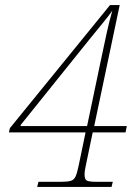

<svg xmlns="http://www.w3.org/2000/svg" viewBox="-20 -734 551 754"><path d="M126 0 131 -20H219Q246 -20 258.5 -24Q271 -28 277 -41.5Q283 -55 289 -84L316 -214H15L19 -231L412 -714H450L350 -239H478L473 -214H344L317 -84Q312 -61 312 -50Q312 -30 320.5 -25Q329 -20 362 -20H423L418 0ZM61 -239H322L378 -506Q389 -558 398.5 -602Q408 -646 421 -692Q411 -677 384 -644Q357 -611 331 -579L61 -243Z"/></svg>

Font: Noto Serif Thin
Style: Italic
Weight: 100
Italic angle: -12°
Designer: Monotype Design Team
Foundry: Monotype Imaging Inc.
Version: Version 2.014; ttfautohint (v1.8.4.7-5d5b)